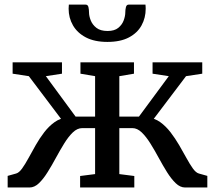

<svg xmlns="http://www.w3.org/2000/svg" viewBox="-20 -832 954 852"><path d="M14 0V-51.5L51.5 -62Q64.5 -65.5 78 -84.2Q91.5 -103 106.5 -130.5Q121.5 -158 138.5 -188Q155.5 -218 176.2 -245Q197 -272 222.2 -290Q247.5 -308 278 -310.5L281.5 -264L108 -494L36 -505V-555.5H255V-505L183.5 -494L315.5 -314.5H402V-494L337 -505V-555.5H574.5V-505L509.5 -494V-314.5H596.5L729 -494L657 -505V-555.5H877.5V-505L805.5 -494L631.5 -264L635 -310.5Q666 -308 691 -290Q716 -272 736.8 -245Q757.5 -218 775 -188Q792.5 -158 807.5 -130.5Q822.5 -103 836 -84.2Q849.5 -65.5 862.5 -62L900 -51.5V0H801.5Q779.5 0 759.8 -19Q740 -38 721.2 -68Q702.5 -98 684.2 -131.8Q666 -165.5 647.2 -195.5Q628.5 -225.5 608.8 -244.5Q589 -263.5 567.5 -263.5H509.5V-59.5L576 -51V0H335.5V-51L402 -59.5V-263.5H345Q323 -263.5 303.2 -244.5Q283.5 -225.5 265 -195.5Q246.5 -165.5 228.2 -131.8Q210 -98 191.2 -68Q172.5 -38 152.8 -19Q133 0 111 0ZM360 -811.5Q370 -811.5 372.5 -800.2Q375 -789 375 -777Q375 -761 382.5 -741.8Q390 -722.5 407.8 -708.5Q425.5 -694.5 457.5 -694.5Q488 -694.5 505 -708.5Q522 -722.5 529 -741.8Q536 -761 536 -777Q536 -789 538.8 -800.2Q541.5 -811.5 551 -811.5H625.5Q626 -807.5 626.2 -802.5Q626.5 -797.5 626.5 -793.5Q626.5 -753 608.2 -719.5Q590 -686 552.2 -666Q514.5 -646 456.5 -646Q399.5 -646 361.2 -666Q323 -686 303.8 -719.5Q284.5 -753 284.5 -793.5Q284.5 -798 285 -802.5Q285.5 -807 285.5 -811.5Z"/></svg>

Font: Merriweather Medium
Style: Regular
Weight: 500
Version: Version 2.100